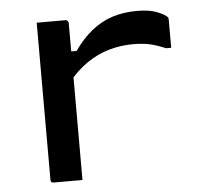

<svg xmlns="http://www.w3.org/2000/svg" viewBox="-44 -591 688 638"><g transform="rotate(-5 300.0 -272.0)"><path d="M189 -429H224Q252 -469 284 -494.5Q316 -520 353 -532Q390 -544 435 -544Q475 -544 500 -534.5Q525 -525 534 -516Q537 -514 537.5 -511.5Q538 -509 538 -504Q538 -493 538 -481.5Q538 -470 538 -458.5Q538 -447 538 -435.5Q538 -424 538 -412H521Q493 -424 469 -429.5Q445 -435 412 -435Q372 -435 333 -424Q294 -413 258 -388.5Q222 -364 189 -322ZM206 0Q190 0 174.5 0Q159 0 143.5 0Q128 0 111 0Q108 0 106 -0.5Q104 -1 102.5 -2.5Q101 -4 100.5 -6Q100 -8 100 -11Q100 -53 100 -95.5Q100 -138 100 -180.5Q100 -223 100 -265.5Q100 -308 100 -350.5Q100 -393 100 -435Q100 -466 100 -491.5Q100 -517 100 -534Q119 -534 135 -534Q151 -534 166 -534Q181 -534 195 -534Q199 -534 201 -532.5Q203 -531 204.5 -529Q206 -527 206 -523Q206 -471 206 -418.5Q206 -366 206 -314Q206 -262 206 -209.5Q206 -157 206 -104.5Q206 -52 206 0Z"/></g></svg>

Font: Recursive Monospace Medium
Style: Regular
Weight: 500
Version: Version 1.047